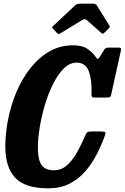

<svg xmlns="http://www.w3.org/2000/svg" viewBox="-20 -1012 680 1047"><path d="M552.5 -274Q533 -219.5 506.2 -168Q479.5 -116.5 442.8 -75Q406 -33.5 356.8 -9.2Q307.5 15 243 15Q116.5 15 62.8 -42.8Q9 -100.5 9 -212.5Q9 -286.5 24.8 -364.2Q40.5 -442 71.2 -513.8Q102 -585.5 147 -642Q192 -698.5 250 -731.8Q308 -765 378 -765Q429.5 -765 458 -744.8Q486.5 -724.5 501.5 -702Q510 -689.5 513.5 -690.5Q517 -691.5 527 -706L549.5 -743Q556 -752.5 574.5 -752.5H624.5Q637 -752.5 639 -749Q641 -745.5 638.5 -733L587 -499.5Q584.5 -487 580.8 -483.5Q577 -480 563 -480H500Q485 -480 481.8 -484.2Q478.5 -488.5 479 -500Q482 -574.5 464.5 -622.5Q447 -670.5 398 -670.5Q360.5 -670.5 328.2 -638.8Q296 -607 269.8 -554.8Q243.5 -502.5 225 -440.5Q206.5 -378.5 196.5 -317Q186.5 -255.5 186.5 -206.5Q186.5 -140.5 206.8 -112Q227 -83.5 274.5 -83.5Q315 -83.5 345.8 -111.2Q376.5 -139 400.5 -182.2Q424.5 -225.5 444 -271Q449.5 -284.5 455 -289.8Q460.5 -295 474.5 -295H532.5Q551 -295 554 -290.5Q557 -286 552.5 -274ZM290.5 -832.5 268.5 -856Q263.5 -861.5 264.2 -863.8Q265 -866 271.5 -872L390.5 -983.5Q399.5 -992 418.5 -992H486Q502 -992 507.5 -983.5L577 -871.5Q581 -865 573.5 -857.5L548.5 -833Q541.5 -827 539.5 -827.5Q537.5 -828 532 -832.5L453.5 -902.5Q442.5 -912 428.5 -903L308 -829.5Q301 -825.5 297.8 -826.8Q294.5 -828 290.5 -832.5Z"/></svg>

Font: Besley* Condensed
Style: Bold Italic
Weight: 700
Width: 3
Italic angle: -13°
Designer: Owen Earl
Foundry: indestructible type*
Version: Version 3.000; ttfautohint (v1.8.3)